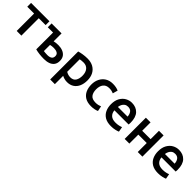

<svg xmlns="http://www.w3.org/2000/svg" viewBox="292 -1846 3341 3341"><g transform="rotate(45 1962.5 -175.0)"><path d="M186 0V-428H18V-522H470V-428H301V0Z M866 11Q804 11 751 4.5Q698 -2 653 -14V-428H523V-522H768V-327Q784 -331 811.5 -335Q839 -339 872 -339Q932 -339 980.5 -320.5Q1029 -302 1058 -263.5Q1087 -225 1087 -163Q1087 -101 1058.5 -63Q1030 -25 980.5 -7Q931 11 866 11ZM860 -80Q912 -80 942 -100Q972 -120 972 -165Q972 -210 938 -229Q904 -248 854 -248Q832 -248 808 -245.5Q784 -243 768 -238V-87Q780 -85 805.5 -82.5Q831 -80 860 -80Z M1195 185V-504Q1231 -515 1285 -524Q1339 -533 1399 -533Q1481 -533 1541 -500Q1601 -467 1633.5 -406Q1666 -345 1666 -261Q1666 -180 1639 -119Q1612 -58 1560 -23.5Q1508 11 1434 11Q1395 11 1363.5 1.5Q1332 -8 1310 -20V185ZM1414 -88Q1485 -88 1516 -134.5Q1547 -181 1547 -258Q1547 -340 1507.5 -387.5Q1468 -435 1398 -435Q1367 -435 1345 -432Q1323 -429 1310 -426V-119Q1326 -108 1354 -98Q1382 -88 1414 -88Z M2025 13Q1935 13 1877 -22.5Q1819 -58 1791 -120Q1763 -182 1763 -261Q1763 -339 1794 -401Q1825 -463 1882.5 -499Q1940 -535 2021 -535Q2062 -535 2098 -528Q2134 -521 2162 -508L2136 -415Q2115 -424 2090 -430Q2065 -436 2030 -436Q1956 -436 1918.5 -388.5Q1881 -341 1881 -261Q1881 -181 1916.5 -134Q1952 -87 2039 -87Q2071 -87 2101.5 -94Q2132 -101 2152 -110L2171 -15Q2148 -4 2109 4.5Q2070 13 2025 13Z M2515 13Q2422 13 2363 -22.5Q2304 -58 2275.5 -119.5Q2247 -181 2247 -259Q2247 -351 2282 -412.5Q2317 -474 2372 -504.5Q2427 -535 2489 -535Q2593 -535 2655 -469.5Q2717 -404 2717 -272Q2717 -262 2716 -249Q2715 -236 2714 -226H2365Q2370 -161 2410.5 -124Q2451 -87 2528 -87Q2574 -87 2610 -95.5Q2646 -104 2666 -113L2683 -19Q2663 -9 2616.5 2Q2570 13 2515 13ZM2366 -310H2604Q2602 -365 2574.5 -402Q2547 -439 2490 -439Q2451 -439 2425 -420.5Q2399 -402 2384.5 -372.5Q2370 -343 2366 -310Z M2843 0V-522H2958V-316H3165V-522H3279V0H3165V-221H2958V0Z M3673 13Q3580 13 3521 -22.5Q3462 -58 3433.5 -119.5Q3405 -181 3405 -259Q3405 -351 3440 -412.5Q3475 -474 3530 -504.5Q3585 -535 3647 -535Q3751 -535 3813 -469.5Q3875 -404 3875 -272Q3875 -262 3874 -249Q3873 -236 3872 -226H3523Q3528 -161 3568.5 -124Q3609 -87 3686 -87Q3732 -87 3768 -95.5Q3804 -104 3824 -113L3841 -19Q3821 -9 3774.5 2Q3728 13 3673 13ZM3524 -310H3762Q3760 -365 3732.5 -402Q3705 -439 3648 -439Q3609 -439 3583 -420.5Q3557 -402 3542.5 -372.5Q3528 -343 3524 -310Z"/></g></svg>

Font: Ubuntu Sans SemiBold
Style: Regular
Weight: 600
Designer: Dalton Maag Ltd
Foundry: Dalton Maag Ltd
Version: Version 1.006; ttfautohint (v1.8.4.7-5d5b)